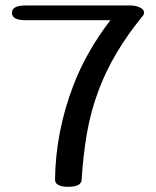

<svg xmlns="http://www.w3.org/2000/svg" viewBox="-20 -683 580 714"><path d="M233.9 11.7Q184.1 11.7 184.6 -15.6Q187 -193.4 252.4 -364.3Q300.3 -490.2 390.6 -607.9H74.2Q24.4 -607.9 24.4 -635.3Q24.4 -662.6 74.2 -662.6H465.8Q485.8 -662.6 502 -654.3Q515.6 -647.5 515.6 -636.2Q515.6 -628.9 510.3 -623Q401.9 -491.2 349.1 -353.5Q317.9 -272 303.2 -186.8Q288.6 -101.6 283.7 -14.6Q282.2 11.7 233.9 11.7Z"/></svg>

Font: Gayathri
Style: Bold
Weight: 700
Designer: Binoy Dominic <binoy.domenic@gmail.com>
Foundry: SMC
Version: Version 1.000